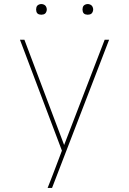

<svg xmlns="http://www.w3.org/2000/svg" viewBox="-20 -717 640 952"><path d="M216 215Q224 195 232 174.5Q240 154 248 133L287 30L79 -520H101L298 2L499 -520H521L238 215ZM415 -644Q410 -644 404.5 -645.5Q399 -647 395.5 -650.5Q392 -654 390.5 -659.5Q389 -665 389 -670Q389 -675 390.5 -680.5Q392 -686 395.5 -689.5Q399 -693 404.5 -695Q410 -697 415 -697Q420 -697 425.5 -695Q431 -693 434.5 -689.5Q438 -686 440 -680.5Q442 -675 442 -670Q442 -665 440 -659.5Q438 -654 434.5 -650.5Q431 -647 425.5 -645.5Q420 -644 415 -644ZM185 -644Q180 -644 174.5 -645.5Q169 -647 165.5 -650.5Q162 -654 160.5 -659.5Q159 -665 159 -670Q159 -675 160.5 -680.5Q162 -686 165.5 -689.5Q169 -693 174.5 -695Q180 -697 185 -697Q190 -697 195.5 -695Q201 -693 204.5 -689.5Q208 -686 210 -680.5Q212 -675 212 -670Q212 -665 210 -659.5Q208 -654 204.5 -650.5Q201 -647 195.5 -645.5Q190 -644 185 -644Z"/></svg>

Font: Iosevka Thin Extended
Style: Regular
Weight: 100
Width: 7
Monospace: yes
Designer: Belleve Invis
Foundry: Belleve Invis
Version: Version 32.5.0; ttfautohint (v1.8.4)